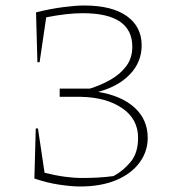

<svg xmlns="http://www.w3.org/2000/svg" viewBox="-20 -671 640 698"><path d="M105 -22 110 -204H118L142 -43Q182 -33 215.5 -28.5Q249 -24 279 -24Q307 -24 335.5 -25.5Q364 -27 393 -31Q428 -50 455 -82.5Q482 -115 482 -170Q482 -238 424.5 -277.5Q367 -317 275 -319H197V-349H307Q346 -361 381.5 -381Q417 -401 439 -430.5Q461 -460 461 -501Q461 -623 281 -623Q223 -623 148 -608L124 -445H116L111 -626Q163 -639 209 -645Q255 -651 286 -651Q387 -651 441 -612.5Q495 -574 495 -506Q495 -446 453 -401.5Q411 -357 337 -337Q422 -323 469.5 -279.5Q517 -236 517 -170Q517 -120 487 -79.5Q457 -39 402 -16Q347 7 270 7Q241 7 196.5 0.5Q152 -6 105 -22Z"/></svg>

Font: Piazzolla SC Thin
Style: Regular
Weight: 100
Designer: Juan Pablo del Peral
Foundry: Huerta Tipografica
Version: Version 1.330